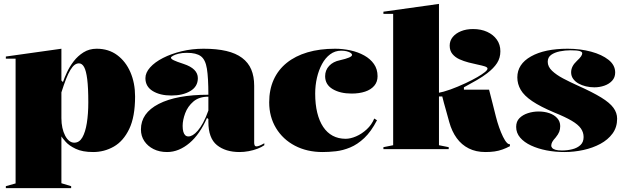

<svg xmlns="http://www.w3.org/2000/svg" viewBox="-20 -765 3211 985"><path d="M10 200V190L60 176V-464H10V-475L295 -515V-352L303 -344Q310 -365 323.5 -394Q337 -423 358 -450.5Q379 -478 408.5 -496.5Q438 -515 476 -515Q537 -515 581 -482.5Q625 -450 649 -394.5Q673 -339 673 -270Q673 -166 643 -103.5Q613 -41 564 -13Q515 15 458 15Q403 15 368.5 -1.5Q334 -18 317 -37.5Q300 -57 295 -65V175L345 190V200ZM361 -33Q387 -33 402.5 -60Q418 -87 425.5 -134Q433 -181 433 -240Q433 -315 427.5 -358.5Q422 -402 411.5 -421Q401 -440 385 -440Q373 -440 362.5 -432Q352 -424 341 -406Q330 -388 319 -360Q308 -332 295 -291V-159Q295 -132 300 -109.5Q305 -87 314 -69.5Q323 -52 335 -42.5Q347 -33 361 -33Z M1024 -515Q1092 -515 1141 -503.5Q1190 -492 1222 -468Q1254 -444 1269 -408.5Q1284 -373 1284 -325V-32Q1284 -25 1286.5 -19.5Q1289 -14 1296 -14Q1302 -14 1312 -18Q1322 -22 1336 -30V-20Q1322 -10 1301 -2Q1280 6 1256 10.5Q1232 15 1209 15Q1137 15 1093 -20.5Q1049 -56 1049 -140Q1049 -142 1049 -143.5Q1049 -145 1049 -147.5Q1049 -150 1049 -154L1042 -160Q1024 -119 1001.5 -86.5Q979 -54 952.5 -31.5Q926 -9 897 3Q868 15 837 15Q798 15 768 0Q738 -15 720.5 -41Q703 -67 703 -101Q703 -185 794.5 -232Q886 -279 1049 -279Q1049 -366 1041.5 -412.5Q1034 -459 1010.5 -476.5Q987 -494 939 -494Q915 -494 896.5 -489.5Q878 -485 867.5 -479Q857 -473 857 -469Q857 -463 871 -456Q885 -449 922 -437Q995 -413 995 -364Q995 -321 956.5 -298Q918 -275 859 -275Q801 -275 763.5 -298Q726 -321 726 -364Q726 -392 750 -419Q774 -446 816 -467.5Q858 -489 911.5 -502Q965 -515 1024 -515ZM1049 -269Q1001 -269 972 -244Q943 -219 930 -184Q917 -149 917 -119Q917 -101 920.5 -89Q924 -77 930.5 -71Q937 -65 947 -65Q957 -65 969 -72Q981 -79 994.5 -94.5Q1008 -110 1022 -135.5Q1036 -161 1049 -198Z M1635 15Q1555 15 1493 -17.5Q1431 -50 1396 -108Q1361 -166 1361 -240Q1361 -305 1384 -356Q1407 -407 1451 -442.5Q1495 -478 1557.5 -496.5Q1620 -515 1699 -515Q1739 -515 1778 -506.5Q1817 -498 1848.5 -480.5Q1880 -463 1898.5 -436.5Q1917 -410 1917 -374Q1917 -345 1900 -325Q1883 -305 1853 -295Q1823 -285 1784 -285Q1725 -285 1686.5 -308Q1648 -331 1648 -374Q1648 -405 1668.5 -427Q1689 -449 1724 -456Q1786 -470 1786 -483Q1786 -489 1778.5 -494Q1771 -499 1758.5 -502Q1746 -505 1730 -505Q1699 -505 1674 -486.5Q1649 -468 1632 -436.5Q1615 -405 1606 -366Q1597 -327 1597 -285Q1597 -230 1607.5 -187Q1618 -144 1638 -114Q1658 -84 1687 -68.5Q1716 -53 1753 -53Q1778 -53 1807 -65.5Q1836 -78 1861.5 -101.5Q1887 -125 1900 -157L1914 -148Q1884 -90 1849 -57Q1814 -24 1776.5 -8.5Q1739 7 1703 11Q1667 15 1635 15Z M2232 -20 2282 -10V0H1947V-10L1997 -20V-694H1947V-705L2232 -745ZM2222 -270V-287Q2255 -293 2291 -306Q2327 -319 2370 -339Q2404 -355 2429 -369.5Q2454 -384 2467.5 -395Q2481 -406 2481 -413Q2481 -420 2467 -424.5Q2453 -429 2431 -433.5Q2409 -438 2384 -444.5Q2359 -451 2337 -461Q2315 -471 2301 -488Q2287 -505 2287 -531Q2287 -556 2302.5 -575Q2318 -594 2345 -605Q2372 -616 2407 -616Q2448 -616 2479.5 -601.5Q2511 -587 2529 -561.5Q2547 -536 2547 -502Q2547 -468 2530 -441.5Q2513 -415 2479 -389Q2457 -372 2427 -354.5Q2397 -337 2360 -317V-305H2489Q2498 -271 2506.5 -236.5Q2515 -202 2524 -167Q2531 -139 2540.5 -112Q2550 -85 2560.5 -63.5Q2571 -42 2581 -32Q2585 -28 2588.5 -26.5Q2592 -25 2596 -25V-15Q2577 -5 2557.5 2Q2538 9 2517 12Q2496 15 2470 15Q2422 15 2385 -3.5Q2348 -22 2323 -56.5Q2298 -91 2285 -138Q2275 -176 2266 -206.5Q2257 -237 2249 -270Z M2875 15Q2828 15 2784 6.5Q2740 -2 2704.5 -18.5Q2669 -35 2648.5 -59Q2628 -83 2628 -114Q2628 -142 2645 -159Q2662 -176 2688.5 -184.5Q2715 -193 2743 -193Q2773 -193 2798 -184.5Q2823 -176 2838.5 -159Q2854 -142 2854 -118Q2854 -102 2849 -89Q2844 -76 2831 -60Q2818 -46 2813 -36.5Q2808 -27 2808 -17Q2808 -12 2813 -6Q2818 0 2830 3.5Q2842 7 2863 7Q2891 7 2916.5 0.5Q2942 -6 2958 -21Q2974 -36 2974 -62Q2974 -86 2960 -106Q2946 -126 2913 -145.5Q2880 -165 2823 -188Q2752 -218 2710.5 -246Q2669 -274 2651.5 -304Q2634 -334 2634 -368Q2634 -436 2704 -475.5Q2774 -515 2892 -515Q2957 -515 3012.5 -500Q3068 -485 3102 -458Q3136 -431 3136 -393Q3136 -368 3120.5 -351Q3105 -334 3080.5 -325.5Q3056 -317 3029 -317Q3007 -317 2986 -322Q2965 -327 2948 -336.5Q2931 -346 2920.5 -360.5Q2910 -375 2910 -394Q2910 -425 2939 -452Q2955 -467 2961 -476Q2967 -485 2967 -492Q2967 -495 2964 -498Q2961 -501 2954 -503Q2947 -505 2935.5 -506Q2924 -507 2907 -507Q2879 -507 2852 -501.5Q2825 -496 2807.5 -483.5Q2790 -471 2790 -448Q2790 -423 2812 -402Q2834 -381 2869 -362.5Q2904 -344 2944 -326Q3020 -292 3064 -265Q3108 -238 3127 -212Q3146 -186 3146 -156Q3146 -112 3122.5 -80Q3099 -48 3060 -27Q3021 -6 2973 4.5Q2925 15 2875 15Z"/></svg>

Font: Kalnia Thin
Style: Bold
Weight: 700
Version: Version 1.105